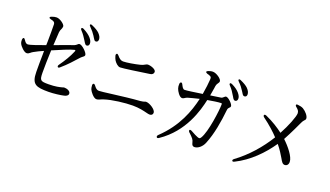

<svg xmlns="http://www.w3.org/2000/svg" viewBox="-72 -1281 3144 1829"><g transform="rotate(20 1500.0 -366.0)"><path d="M594 -606C594 -605 595 -604 596 -603C601 -595 604 -589 609 -582C616 -571 623 -563 632 -563C648 -563 657 -573 657 -590C657 -607 651 -623 631 -646C614 -665 588 -684 553 -702C542 -707 534 -707 531 -702C528 -696 530 -689 539 -680C564 -654 580 -628 594 -606ZM35 -405C35 -392 36 -379 41 -368C51 -342 96 -299 119 -299C135 -299 142 -305 152 -313C158 -318 166 -325 176 -330C202 -345 239 -363 270 -376V-342C269 -284 268 -214 269 -163C270 -35 318 -24 443 -24C492 -24 562 -33 596 -41C618 -46 635 -56 635 -75C635 -101 598 -114 572 -114C567 -114 561 -112 552 -109C530 -103 489 -92 417 -92C335 -92 328 -98 327 -178C326 -234 329 -323 332 -404C399 -433 504 -478 541 -485C549 -487 552 -481 546 -469C526 -419 489 -357 448 -300C441 -290 441 -283 445 -277C449 -272 457 -272 467 -281C526 -331 576 -388 610 -426C618 -436 624 -440 631 -446C642 -454 653 -461 653 -473C653 -496 594 -553 568 -553C559 -553 554 -549 548 -543C542 -538 533 -530 524 -527C483 -513 397 -482 335 -458C338 -517 341 -567 343 -592C345 -609 349 -617 354 -627C358 -636 362 -646 362 -657C362 -678 309 -717 275 -717C261 -717 245 -714 227 -707C215 -703 210 -699 211 -693C211 -687 217 -684 229 -681C256 -675 270 -669 272 -647C273 -614 273 -541 272 -472C272 -459 272 -447 271 -435C217 -415 125 -381 101 -381C86 -381 75 -393 63 -412C56 -423 50 -427 45 -425C39 -422 36 -416 35 -405ZM606 -742C632 -716 647 -697 662 -674L673 -656C682 -641 689 -629 701 -629C716 -629 725 -639 725 -657C725 -675 717 -693 696 -715C681 -730 654 -747 619 -762C607 -768 599 -767 597 -762C594 -756 597 -750 606 -742Z M1297 -515C1319 -518 1329 -533 1329 -548C1329 -573 1278 -592 1245 -592C1237 -592 1232 -589 1224 -585C1214 -579 1199 -571 1175 -565C1129 -553 1046 -539 1011 -539C991 -539 973 -550 951 -577C942 -587 935 -591 930 -587C924 -582 922 -575 925 -564C929 -549 934 -537 941 -524C954 -503 980 -476 1004 -476C1034 -476 1184 -498 1297 -515ZM812 -221C813 -206 815 -195 819 -185C828 -163 867 -114 894 -114C907 -114 918 -118 931 -124C940 -128 951 -133 962 -136C1036 -161 1166 -176 1244 -176C1308 -176 1356 -164 1388 -156C1403 -152 1414 -150 1422 -150C1441 -150 1453 -161 1453 -179C1453 -211 1386 -253 1351 -253C1346 -253 1342 -252 1338 -250C1329 -247 1317 -243 1295 -241C1216 -236 1104 -222 1017 -211C955 -203 906 -197 890 -197C870 -197 855 -211 840 -232C832 -242 826 -246 820 -243C814 -240 810 -232 812 -221Z M2102 -596 2111 -582C2120 -565 2128 -552 2141 -552C2156 -552 2165 -564 2165 -580C2165 -597 2159 -612 2140 -635C2123 -655 2097 -674 2062 -691C2050 -696 2042 -696 2040 -691C2037 -685 2039 -679 2048 -670C2072 -645 2089 -619 2102 -596ZM1560 29C1564 36 1573 36 1584 28C1804 -120 1867 -356 1891 -468C1938 -476 1996 -486 2029 -486C2032 -486 2034 -484 2034 -476C2034 -414 2005 -187 1960 -115C1949 -98 1945 -98 1926 -104C1913 -108 1884 -123 1852 -141C1840 -147 1831 -147 1829 -141C1826 -135 1829 -127 1837 -119L1844 -113C1876 -82 1891 -68 1897 -38C1902 -16 1910 -5 1928 -5C1963 -5 2003 -37 2021 -83C2065 -190 2086 -319 2099 -442C2101 -459 2106 -464 2112 -470C2118 -475 2124 -480 2124 -490C2124 -511 2073 -560 2051 -560C2043 -560 2038 -555 2032 -550C2026 -544 2018 -537 2010 -535L1902 -519L1915 -596C1916 -604 1918 -613 1918 -618C1922 -638 1928 -646 1933 -653C1939 -661 1943 -667 1943 -677C1943 -700 1886 -740 1851 -740C1838 -741 1820 -736 1806 -731C1795 -727 1790 -722 1790 -717C1790 -712 1796 -707 1807 -703C1818 -701 1830 -697 1840 -691C1849 -686 1851 -679 1850 -660C1849 -632 1840 -560 1831 -508C1752 -496 1676 -485 1654 -485C1638 -485 1628 -504 1617 -526C1612 -537 1605 -542 1599 -540C1592 -537 1588 -531 1588 -519C1587 -504 1588 -490 1593 -476C1600 -452 1632 -403 1657 -403C1667 -403 1674 -407 1682 -412C1688 -416 1696 -421 1705 -424C1727 -431 1779 -444 1820 -454C1789 -320 1730 -151 1566 5C1557 14 1556 22 1560 29ZM2115 -734C2141 -709 2156 -688 2170 -666C2174 -661 2179 -652 2183 -646C2191 -632 2198 -622 2210 -622C2225 -622 2234 -632 2234 -648C2234 -667 2226 -685 2205 -707C2189 -723 2162 -739 2128 -754C2116 -760 2108 -759 2106 -754C2103 -748 2106 -742 2115 -734Z M2313 -6C2316 1 2324 1 2336 -5C2474 -73 2586 -189 2665 -305C2703 -259 2726 -219 2743 -191C2762 -157 2773 -139 2795 -139C2818 -139 2832 -158 2831 -183C2831 -234 2764 -316 2706 -370C2750 -450 2792 -542 2806 -572C2813 -588 2819 -594 2825 -601C2832 -608 2838 -614 2838 -624C2838 -650 2806 -687 2774 -706C2758 -715 2740 -718 2721 -720C2709 -722 2702 -720 2701 -714C2700 -709 2703 -702 2712 -695C2731 -680 2744 -666 2744 -643C2744 -610 2702 -502 2653 -413C2607 -448 2546 -488 2471 -521C2459 -526 2451 -525 2448 -519C2445 -512 2448 -505 2458 -497C2526 -447 2581 -397 2620 -355C2544 -231 2442 -114 2323 -27C2313 -19 2310 -13 2313 -6Z"/></g></svg>

Font: 寒蝉锦书宋 CompactLight
Style: Bold
Weight: 400
Width: 4
Designer: 寒蝉锦书宋{Warren} 思源宋体{Ryoko NISHIZUKA 西塚涼子 (kana & ideographs); Frank Grießhammer (Latin, Greek & Cyrillic); Wenlong ZHANG 
Foundry: Adobe & ChillType
Version: Version 2.000;Glyphs 3.1.1 (3135)